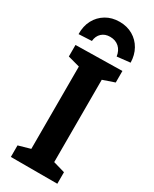

<svg xmlns="http://www.w3.org/2000/svg" viewBox="-235 -983 832 1038"><g transform="rotate(30 181.0 -463.5)"><path d="M326 -632 253 -607V-93L326 -72V0H36V-72L110 -93V-607L36 -627V-699L326 -704ZM181 -927Q228 -927 264 -906Q300 -885 320.5 -848.5Q341 -812 342 -765L260 -756Q255 -791 233 -811Q211 -831 177 -831Q145 -831 125 -812.5Q105 -794 102 -762L21 -758Q20 -808 40 -845.5Q60 -883 96.5 -905Q133 -927 181 -927Z"/></g></svg>

Font: Bitter
Style: Bold
Weight: 700
Designer: Sol Matas, and Bitter project Authors
Foundry: Sol Matas
Version: Version 2.001